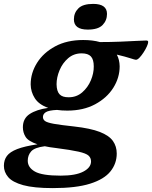

<svg xmlns="http://www.w3.org/2000/svg" viewBox="-92 -734 781 986"><path d="M179.5 232Q81.5 232 26.8 216.8Q-28 201.5 -50 175.5Q-72 149.5 -72 117.5Q-72 87.5 -56.5 66.8Q-41 46 -3.5 31.5Q34 17 100.5 7Q53.5 -8.5 39.5 -31Q25.5 -53.5 25.5 -80.5Q25.5 -125.5 60.5 -148.5Q95.5 -171.5 155.5 -180Q107.5 -197 86.8 -229.5Q66 -262 65.5 -300.5Q65.5 -359 98.2 -411.2Q131 -463.5 191.5 -496Q252 -528.5 335 -528.5Q384 -528.5 421 -518Q475.5 -518 524.8 -520Q574 -522 609.8 -524Q645.5 -526 659 -526Q669 -526 669 -518.5Q669 -510.5 662.2 -495.5Q655.5 -480.5 645.2 -464.8Q635 -449 624.5 -438Q614 -427 606 -427Q601 -427 576.8 -435Q552.5 -443 508 -453.5Q522 -427 522.5 -393.5Q522.5 -335 489.8 -283Q457 -231 396.5 -198.5Q336 -166 253.5 -166Q225 -166 200.5 -169.5Q158.5 -167.5 143.5 -158Q128.5 -148.5 128.5 -133Q128.5 -120.5 139.2 -112.5Q150 -104.5 184.2 -98.2Q218.5 -92 288.5 -84.5Q373 -75 420.5 -56.5Q468 -38 487.8 -10.2Q507.5 17.5 507.5 54.5Q507.5 106 475.2 146.2Q443 186.5 371 209.2Q299 232 179.5 232ZM261 -234.5Q301 -234.5 330 -259.5Q359 -284.5 374.5 -321.2Q390 -358 389.5 -393Q389.5 -428.5 374.8 -444.2Q360 -460 327.5 -460Q287 -460 258 -435Q229 -410 213.8 -373.2Q198.5 -336.5 198.5 -301.5Q199 -265.5 213.8 -249.8Q228.5 -234 261 -234.5ZM50.5 91.5Q50.5 126 87.2 147Q124 168 220 168Q296.5 168 336 147.2Q375.5 126.5 375.5 95Q375.5 77 362.8 65.2Q350 53.5 311.2 44.8Q272.5 36 194.5 26Q163 22.5 138 17Q86 23.5 68.2 43.2Q50.5 63 50.5 91.5ZM359 -582Q287.5 -582 287.5 -634.5Q287.5 -668 310.5 -691Q333.5 -714 386.5 -714Q457.5 -714 457.5 -662.5Q457.5 -629 434.8 -605.5Q412 -582 359 -582Z"/></svg>

Font: Newsreader 6pt SemiBold
Style: Italic
Weight: 600
Italic angle: -17°
Designer: Hugues Gentile
Foundry: Production Type
Version: Version 1.003; ttfautohint (v1.8.3)